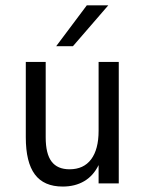

<svg xmlns="http://www.w3.org/2000/svg" viewBox="-20 -684 540 716"><path d="M76.2 -171.9V-453.1H150.4V-171.9Q150.4 -110.4 172.4 -81.5Q194.3 -52.7 239.3 -52.7Q292 -52.7 319.8 -89.8Q347.7 -127 347.7 -196.3V-453.1H422.9V0H347.7V-68.4Q328.1 -28.3 293.9 -8.3Q259.8 11.7 213.9 11.7Q143.6 11.7 109.9 -33.7Q76.2 -79.1 76.2 -171.9ZM303.7 -664.1H383.8L252 -511.7H189.5Z"/></svg>

Font: BabelStone Shapes
Style: Regular
Weight: 400
Designer: Andrew West
Foundry: BabelStone
Version: Version 15.0.0 September 13, 2022